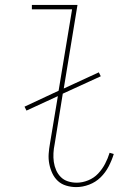

<svg xmlns="http://www.w3.org/2000/svg" viewBox="-20 -755 540 783"><path d="M291 8Q270 8 250 2Q230 -4 216 -17Q202 -30 193.5 -48Q185 -66 181 -86.5Q177 -107 178.5 -128Q180 -149 184 -171L216 -363L88 -304L80 -320L219 -385L274 -717H110V-735H296L240 -394L383 -460L391 -444L236 -373L203 -168Q199 -149 198 -130.5Q197 -112 199.5 -94.5Q202 -77 209 -61Q216 -45 228 -33Q240 -21 257 -15.5Q274 -10 293 -10Q316 -10 339.5 -19.5Q363 -29 380 -47Q397 -65 408.5 -87Q420 -109 427 -132L444 -127Q436 -101 423 -76Q410 -51 390 -31.5Q370 -12 343.5 -2Q317 8 291 8Z"/></svg>

Font: Iosevka Term Curly Thin
Style: Italic
Weight: 100
Italic angle: -9°
Designer: Belleve Invis
Foundry: Belleve Invis
Version: Version 32.3.0